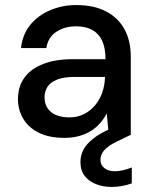

<svg xmlns="http://www.w3.org/2000/svg" viewBox="-20 -533 596 759"><path d="M235 12Q173 12 132 -9Q91 -30 71 -65Q51 -100 51 -141Q51 -191 76.5 -226Q102 -261 150.5 -280Q199 -299 266 -299H397Q397 -343 384 -371.5Q371 -400 345 -414.5Q319 -429 281 -429Q236 -429 203 -407.5Q170 -386 163 -343H63Q69 -397 99.5 -434.5Q130 -472 178 -492.5Q226 -513 281 -513Q351 -513 399 -488Q447 -463 472 -417.5Q497 -372 497 -309V0H410L402 -85Q392 -65 376.5 -47Q361 -29 340.5 -16Q320 -3 293.5 4.5Q267 12 235 12ZM254 -69Q286 -69 312 -82Q338 -95 356.5 -117.5Q375 -140 384.5 -168Q394 -196 395 -227V-229H276Q233 -229 206 -218.5Q179 -208 167.5 -189.5Q156 -171 156 -148Q156 -124 167.5 -106Q179 -88 201 -78.5Q223 -69 254 -69ZM422 206Q389 206 361 195.5Q333 185 315.5 163.5Q298 142 298 107Q298 82 309.5 59.5Q321 37 348.5 15Q376 -7 423 -27L473 -49L497 0L441 27Q406 44 391.5 61.5Q377 79 377 98Q377 119 392.5 131.5Q408 144 434 144Q448 144 466 140Q484 136 501 129V192Q484 198 463.5 202Q443 206 422 206Z"/></svg>

Font: DMSans_18ptMedium
Style: Regular
Weight: 500
Designer: Colophon Foundry, Jonny Pinhorn
Foundry: Colophon Foundry
Version: Version 4.004;gftools[0.9.30]